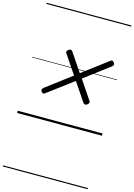

<svg xmlns="http://www.w3.org/2000/svg" viewBox="-202 -1089 1167 1668"><g transform="rotate(15 381.5 -255.0)"><path d="M571 -231Q558 -222 549 -223.5Q540 -225 533 -235L421 -401L190 -228Q181 -221 173.5 -222.5Q166 -224 158 -235Q150 -246 152.5 -253.5Q155 -261 165 -270L393 -442L279 -611Q273 -619 275 -627.5Q277 -636 287 -643Q300 -653 309.5 -651.5Q319 -650 324 -641L436 -475L663 -646Q673 -655 681.5 -653Q690 -651 697 -641Q705 -631 704 -622.5Q703 -614 692 -605L465 -434L579 -265Q585 -256 583.5 -248.5Q582 -241 571 -231ZM0 471H763V481H0ZM0 -20H763V0H0ZM0 -505H763V-500H0ZM0 -991H763V-981H0Z"/></g></svg>

Font: Playwrite IE Guides
Style: Regular
Weight: 400
Designer: Veronika Burian, José Scaglione
Foundry: TypeTogether
Version: Version 1.003